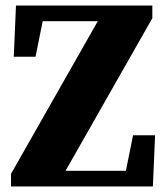

<svg xmlns="http://www.w3.org/2000/svg" viewBox="-20 -677 603 697"><path d="M463 -186H543L535 0H20V-46L335 -600H135L109 -471H30L38 -657H533V-611L218 -57H437Z"/></svg>

Font: TypoPRO Source Serif Pro
Style: Bold
Weight: 700
Designer: Frank Grießhammer
Foundry: Adobe Systems Incorporated
Version: Version 1.017;PS 1.0;hotconv 1.0.79;makeotf.lib2.5.61930